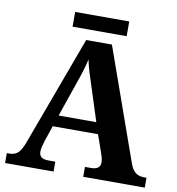

<svg xmlns="http://www.w3.org/2000/svg" viewBox="-91 -932 935 1014"><g transform="rotate(10 376.5 -425.0)"><path d="M230 -771H520V-850H230ZM4 0H264V-53H226C192 -53 177 -66 177 -92C177 -108 184 -133 189 -149L218 -235H461L496 -135C500 -124 505 -107 505 -91C505 -63 485 -53 456 -53H423V0H753V-53H741C703 -53 680 -69 664 -114L451 -714H313L96 -126C74 -66 52 -53 16 -53H4ZM239 -296 304 -485C320 -530 333 -570 343 -615C352 -569 367 -525 382 -480L441 -296Z"/></g></svg>

Font: Noto Serif Malayalam
Style: Bold
Weight: 700
Designer: Indian type Foundry, Jelle Bosma, Monotype Design Team
Foundry: Monotype Imaging Inc.
Version: Version 2.104